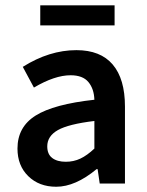

<svg xmlns="http://www.w3.org/2000/svg" viewBox="-20 -692 556 724"><path d="M191.9 12.2Q127.4 12.2 86.7 -27.6Q45.9 -67.4 45.9 -131.8Q45.9 -213.4 114.5 -256.3Q183.1 -299.3 335.9 -315.9Q334.5 -357.4 313.2 -382.8Q292 -408.2 246.1 -408.2Q186.5 -408.2 107.9 -361.8L65.9 -439.9Q166 -502.9 268.1 -502.9Q358.9 -502.9 405 -448.7Q451.2 -394.5 451.2 -290V0H356L348.1 -54.2H344.2Q264.2 12.2 191.9 12.2ZM228 -82Q257.8 -82 283.2 -94Q308.6 -106 335.9 -131.8V-235.8Q238.3 -224.1 198.2 -201.4Q158.2 -178.7 158.2 -140.1Q158.2 -110.4 177 -96.2Q195.8 -82 228 -82ZM131.8 -596.2V-671.9H412.1V-596.2Z"/></svg>

Font: Source Sans 3 Semibold
Style: Regular
Weight: 600
Designer: Paul D. Hunt
Foundry: Adobe
Version: Version 3.052;hotconv 1.1.0;makeotfexe 2.6.0